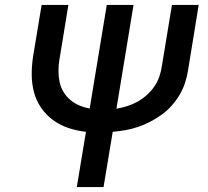

<svg xmlns="http://www.w3.org/2000/svg" viewBox="-20 -755 840 775"><path d="M290 0 327 -223Q290 -227 256 -238.5Q222 -250 194 -270.5Q166 -291 146 -320Q126 -349 117 -383.5Q108 -418 108 -455Q108 -492 114 -530L148 -735H256L220 -515Q216 -492 216 -469Q216 -446 220.5 -424.5Q225 -403 236 -384.5Q247 -366 263.5 -352Q280 -338 300 -329.5Q320 -321 342 -317L411 -735H519L450 -316Q472 -320 493 -326.5Q514 -333 534 -344Q554 -355 571.5 -370.5Q589 -386 602 -404.5Q615 -423 622.5 -444Q630 -465 633 -486L674 -735H782L739 -471Q735 -446 727 -421Q719 -396 705 -372.5Q691 -349 673 -328.5Q655 -308 632.5 -292Q610 -276 586 -263.5Q562 -251 536.5 -242.5Q511 -234 485.5 -229.5Q460 -225 435 -223L398 0Z"/></svg>

Font: Iosevka Aile Semibold
Style: Italic
Weight: 600
Italic angle: -9°
Designer: Belleve Invis
Foundry: Belleve Invis
Version: Version 31.1.0; ttfautohint (v1.8.4)